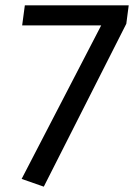

<svg xmlns="http://www.w3.org/2000/svg" viewBox="-20 -689 502 719"><path d="M144 10 61 -19 359 -594H63L73 -669H462L453 -600Z"/></svg>

Font: Yekcdsyqcyvpieeyorgstswgcgt
Style: Regular
Weight: 400
Italic angle: -8°
Designer: Carrois Corporate & Edenspiekermann
Foundry: Carrois Corporate GbR & Edenspiekermann AG
Version: Version 2.001